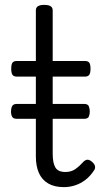

<svg xmlns="http://www.w3.org/2000/svg" viewBox="-20 -750 428 787"><path d="M242 17Q203 17 177.5 2Q152 -13 139.5 -41Q127 -69 127 -109V-436H49Q36 -436 31 -443.5Q26 -451 26 -468Q26 -486 31 -493Q36 -500 49 -500H127V-708Q127 -719 135.5 -724.5Q144 -730 161 -730Q179 -730 187.5 -724.5Q196 -719 196 -708V-500H328Q341 -500 346 -493Q351 -486 351 -468Q351 -451 346 -443.5Q341 -436 328 -436H196V-120Q196 -82 207 -63.5Q218 -45 248 -45Q272 -45 289 -57Q306 -69 323 -88Q333 -97 342 -95Q351 -93 359 -85Q368 -77 369.5 -68Q371 -59 365 -51Q350 -28 330.5 -13Q311 2 288.5 9.5Q266 17 242 17ZM49 -263Q34 -263 29.5 -272Q25 -281 25 -292Q25 -305 29.5 -314.5Q34 -324 49 -324H325Q340 -324 344 -314.5Q348 -305 348 -292Q348 -281 344 -272Q340 -263 325 -263Z"/></svg>

Font: Playwrite BR Light
Style: Regular
Weight: 300
Version: Version 1.003